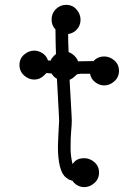

<svg xmlns="http://www.w3.org/2000/svg" viewBox="-20 -749 569 789"><path d="M294 -626Q280 -612 260 -609Q260 -592 260.5 -573.5Q261 -555 262 -535Q275 -530 285.5 -520Q296 -510 301 -497L358 -498Q363 -498 364 -497L366 -500Q383 -517 408 -517Q431 -517 450 -500.5Q469 -484 469 -458Q469 -432 450 -415Q431 -398 408 -398Q389 -398 371.5 -411Q354 -424 350 -446H312Q307 -445 304.5 -445Q302 -445 299.5 -444.5Q297 -444 294.5 -442Q292 -440 286 -434Q278 -426 266 -421L274 -278Q274 -273 274.5 -267Q275 -261 275 -254Q275 -237 272.5 -211Q270 -185 270 -140Q270 -109 278 -75L284 -82Q298 -99 326 -99Q349 -99 368 -82.5Q387 -66 387 -40Q387 -14 368 3Q349 20 326 20Q302 20 284 2L278 -6L272 -8Q268 -9 266 -10Q264 -11 262 -12L252 -19Q235 -31 226.5 -64Q218 -97 218 -145Q218 -158 219 -174.5Q220 -191 220.5 -207Q221 -223 222 -235.5Q223 -248 223 -253Q223 -260 222.5 -265.5Q222 -271 222 -276L214 -425Q200 -433 192 -447L171 -449L162 -440Q144 -422 121 -422Q98 -422 79 -439Q60 -456 60 -482Q60 -508 79 -524.5Q98 -541 121 -541Q138 -541 154.5 -530.5Q171 -520 177 -501Q178 -500 188 -500Q192 -510 202 -520L210 -527Q209 -554 208.5 -579.5Q208 -605 208 -628Q192 -644 192 -669Q192 -694 209.5 -711.5Q227 -729 252 -729Q278 -729 294.5 -710Q311 -691 311 -668Q311 -643 294 -626Z"/></svg>

Font: Nelagoney
Style: Regular
Weight: 400
Designer: Kanati
Foundry: Kanati and Michael Everson
Version: Version 2.000